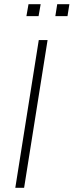

<svg xmlns="http://www.w3.org/2000/svg" viewBox="-20 -896 351 916"><path d="M53 0 165 -705H207L95 0ZM244 -819 253 -876H311L302 -819ZM106 -819 116 -876H174L164 -819Z"/></svg>

Font: Nunito Sans 10pt Condensed ExtraLight
Style: Italic
Weight: 250
Width: 3
Italic angle: -9°
Designer: Vernon Adams
Foundry: Vernon Adams
Version: Version 3.101;gftools[0.9.27]